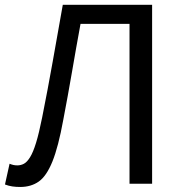

<svg xmlns="http://www.w3.org/2000/svg" viewBox="-20 -753 744 787"><path d="M62.8 13.4Q45.8 13.4 30.6 11.2Q15.4 9 0.4 3.2L19.2 -81.8Q27.2 -78.5 34.7 -76.8Q42.2 -75.1 51 -75.1Q65.6 -75.1 78.2 -81.9Q90.8 -88.6 103.2 -108.5Q115.7 -128.5 127.8 -167.7Q139.9 -207 152.9 -272.1Q175.9 -387.1 195.9 -499.8Q215.9 -612.6 237.4 -733.4H603.5V0H510.9V-655.2H310.1Q291.6 -554.8 275 -457.6Q258.3 -360.5 239.4 -262Q219.1 -150.7 194.8 -90.8Q170.5 -31 138.8 -8.8Q107.1 13.4 62.8 13.4Z"/></svg>

Font: Noto Sans TC
Style: Regular
Weight: 100
Designer: Ryoko NISHIZUKA 西塚涼子 (kana, bopomofo & ideographs); Paul D. Hunt (Latin, Greek & Cyrillic); Sandoll Communications 산돌커뮤니
Foundry: Adobe
Version: Version 2.004;hotconv 1.0.118;makeotfexe 2.5.65603